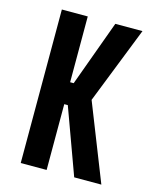

<svg xmlns="http://www.w3.org/2000/svg" viewBox="-111 -812 722 888"><g transform="rotate(15 250.0 -367.5)"><path d="M74 0V-735H198V-420H215L330 -735H460L315 -367L460 0H330L215 -315H198V0Z"/></g></svg>

Font: Iosevka Term Curly Extrabold
Style: Regular
Weight: 800
Designer: Belleve Invis
Foundry: Belleve Invis
Version: Version 32.3.0